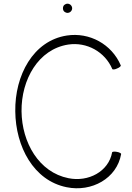

<svg xmlns="http://www.w3.org/2000/svg" viewBox="-20 -1005 718 1043"><path d="M372 -960C372 -967 369 -973 364 -978C360 -982 353 -985 347 -985C340 -985 334 -982 329 -978C324 -973 322 -967 322 -960C322 -953 324 -947 329 -942C334 -938 340 -935 347 -935C353 -935 360 -938 364 -942C369 -947 372 -953 372 -960ZM636 -650C587 -765 466 -831 343 -812C160 -784 60 -595 63 -400C65 -209 162 -24 342 12C478 40 615 -36 638 -168C639 -172 628 -178 615 -180C601 -183 589 -181 589 -177C570 -73 460 -15 352 -37C191 -69 99 -231 97 -400C95 -572 188 -738 351 -763C451 -778 550 -724 590 -630C592 -626 604 -627 616 -633C629 -638 638 -646 636 -650Z"/></svg>

Font: Nupuram Thin
Style: Regular
Weight: 100
Designer: Santhosh Thottingal (santhosh.thottingal@gmail.com)
Foundry: SMC
Version: Version 1.000